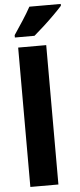

<svg xmlns="http://www.w3.org/2000/svg" viewBox="-64 -1009 436 1043"><g transform="rotate(-5 154.5 -488.0)"><path d="M211 0H58V-760H211ZM309 -966Q293 -948 265.5 -920.5Q238 -893 207.5 -865Q177 -837 152 -816H45V-829Q70 -866 95 -904.5Q120 -943 138 -976H309Z"/></g></svg>

Font: Noto Sans Lao UI Cond ExtBd
Style: Regular
Weight: 800
Width: 3
Designer: Monotype Design Team
Foundry: Monotype Imaging Inc.
Version: Version 2.000; ttfautohint (v1.8.4.7-5d5b)